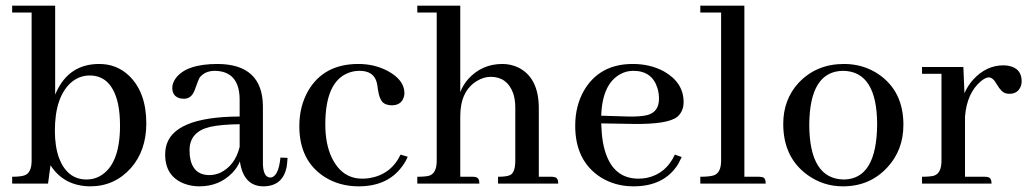

<svg xmlns="http://www.w3.org/2000/svg" viewBox="-20 -655 3670 685"><path d="M301.8 9.8Q388.7 9.8 447.3 -55.7Q502 -118.2 502 -214.8Q502 -326.2 439.5 -385.7Q395.5 -426.8 334 -426.8Q226.6 -426.8 180.7 -326.2Q178.7 -321.3 176.8 -317.4V-634.8H23.4V-610.4H92.8V-82Q92.8 -38.1 67.4 -29.3Q52.7 -24.4 23.4 -24.4V0H151.4L160.2 -65.4Q208 8.8 301.8 9.8ZM299.8 -385.7Q378.9 -385.7 401.4 -283.2Q408.2 -249 408.2 -207Q408.2 -66.4 335.9 -26.4Q314.5 -14.6 289.1 -14.6Q219.7 -14.6 190.4 -91.8Q175.8 -132.8 175.8 -188.5Q175.8 -309.6 234.4 -361.3Q263.7 -385.7 299.8 -385.7Z M918.9 9.8Q989.3 9.8 1002.9 -60.5Q1004.9 -75.2 1005.9 -91.8L980.5 -92.8Q973.6 -22.5 943.4 -21.5Q918.9 -23.4 918 -71.3V-277.3Q916 -425.8 756.8 -426.8Q643.6 -426.8 606.4 -375Q594.7 -358.4 594.7 -341.8Q594.7 -310.5 624 -303.7Q630.9 -302.7 636.7 -302.7Q663.1 -302.7 674.8 -334Q688.5 -372.1 691.4 -377Q710 -402.3 747.1 -402.3Q834 -400.4 835 -300.8V-239.3Q591.8 -238.3 571.3 -127Q569.3 -116.2 569.3 -103.5Q569.3 -26.4 636.7 0Q662.1 9.8 691.4 9.8Q762.7 9.8 809.6 -39.1Q827.1 -57.6 835.9 -79.1Q848.6 8.8 918.9 9.8ZM727.5 -30.3Q666 -30.3 657.2 -98.6Q656.2 -108.4 656.2 -119.1Q656.2 -184.6 728.5 -202.1Q766.6 -210.9 835 -211.9V-130.9Q818.4 -63.5 764.6 -38.1Q745.1 -30.3 727.5 -30.3Z M1047.9 -205.1Q1047.9 -81.1 1138.7 -23.4Q1191.4 9.8 1259.8 9.8Q1362.3 9.8 1414.1 -60.5Q1426.8 -77.1 1434.6 -95.7L1409.2 -103.5Q1375 -32.2 1297.9 -19.5Q1285.2 -17.6 1272.5 -17.6Q1200.2 -17.6 1164.1 -91.8Q1140.6 -140.6 1140.6 -210.9Q1140.6 -362.3 1221.7 -394.5Q1241.2 -402.3 1262.7 -402.3Q1313.5 -402.3 1324.2 -360.4Q1326.2 -353.5 1328.1 -336.9Q1334 -295.9 1350.6 -286.1Q1360.4 -280.3 1375 -279.3Q1412.1 -278.3 1420.9 -309.6Q1422.9 -316.4 1422.9 -322.3Q1422.9 -370.1 1362.3 -402.3Q1315.4 -426.8 1258.8 -426.8Q1135.7 -426.8 1080.1 -332Q1047.9 -276.4 1047.9 -205.1Z M1666 -24.4H1622.1V-240.2Q1622.1 -330.1 1681.6 -366.2Q1706.1 -380.9 1730.5 -380.9Q1789.1 -380.9 1810.5 -323.2Q1818.4 -300.8 1818.4 -271.5V-82Q1818.4 -39.1 1799.8 -30.3Q1787.1 -24.4 1756.8 -24.4V0H1971.7Q1971.7 -21.5 1957 -23.4Q1953.1 -24.4 1947.3 -24.4H1902.3V-268.6Q1902.3 -377.9 1829.1 -414.1Q1802.7 -426.8 1772.5 -426.8Q1699.2 -426.8 1650.4 -373Q1631.8 -351.6 1622.1 -326.2V-634.8H1468.8V-610.4H1538.1V-82Q1538.1 -37.1 1511.7 -28.3Q1498 -24.4 1468.8 -24.4V0H1690.4Q1690.4 -21.5 1675.8 -23.4Q1671.9 -24.4 1666 -24.4Z M2239.3 -402.3Q2305.7 -402.3 2325.2 -341.8Q2331.1 -323.2 2331.1 -302.7Q2331.1 -254.9 2288.1 -244.1Q2263.7 -238.3 2220.7 -239.3L2125 -242.2Q2128.9 -357.4 2195.3 -391.6Q2215.8 -402.3 2239.3 -402.3ZM2412.1 -94.7 2387.7 -103.5Q2356.4 -35.2 2288.1 -20.5Q2272.5 -17.6 2257.8 -17.6Q2154.3 -17.6 2130.9 -148.4Q2126 -178.7 2125 -214.8L2237.3 -212.9Q2362.3 -210.9 2396.5 -238.3Q2418.9 -257.8 2418.9 -291Q2418.9 -360.4 2348.6 -400.4Q2299.8 -426.8 2237.3 -426.8Q2119.1 -426.8 2063.5 -332Q2032.2 -277.3 2032.2 -206.1Q2032.2 -81.1 2123 -22.5Q2174.8 9.8 2240.2 9.8Q2349.6 9.8 2399.4 -69.3Q2406.2 -82 2412.1 -94.7Z M2688.5 -24.4H2635.7V-634.8H2478.5V-610.4H2552.7V-82Q2552.7 -38.1 2526.4 -29.3Q2510.7 -24.4 2478.5 -24.4V0H2711.9Q2711.9 -21.5 2698.2 -23.4Q2693.4 -24.4 2688.5 -24.4Z M2867.2 -209Q2868.2 -401.4 2988.3 -402.3Q3108.4 -400.4 3109.4 -212.9Q3108.4 -15.6 2990.2 -14.6Q2868.2 -16.6 2867.2 -209ZM2991.2 -426.8Q2892.6 -426.8 2829.1 -359.4Q2774.4 -299.8 2774.4 -212.9Q2774.4 -93.8 2860.4 -31.2Q2917 9.8 2987.3 9.8Q3084 9.8 3146.5 -58.6Q3203.1 -120.1 3203.1 -210Q3203.1 -329.1 3115.2 -389.6Q3060.5 -426.8 2991.2 -426.8Z M3493.2 -24.4H3422.9V-239.3Q3429.7 -323.2 3479.5 -365.2Q3496.1 -378.9 3507.8 -378.9Q3522.5 -378.9 3536.1 -354.5Q3551.8 -327.1 3567.4 -322.3Q3574.2 -320.3 3581.1 -320.3Q3613.3 -320.3 3623 -350.6Q3625 -358.4 3625 -365.2Q3625 -410.2 3580.1 -419.9Q3570.3 -421.9 3559.6 -421.9Q3499 -421.9 3452.1 -371.1Q3432.6 -349.6 3420.9 -322.3L3417 -416H3269.5V-391.6H3338.9V-82Q3338.9 -37.1 3312.5 -28.3Q3298.8 -24.4 3269.5 -24.4V0H3517.6Q3517.6 -21.5 3502.9 -23.4Q3499 -24.4 3493.2 -24.4Z"/></svg>

Font: Abhaya Libre Medium
Style: Regular
Weight: 500
Designer: Pushpananda Ekanayake, Sol Matas, Pathum Egodawatta
Foundry: Mooniak
Version: Version 1.050 ; ttfautohint (v1.6)